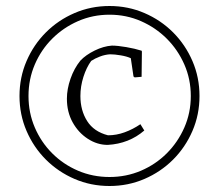

<svg xmlns="http://www.w3.org/2000/svg" viewBox="-20 -611 730 640"><path d="M345 9Q283 9 228.5 -14.5Q174 -38 133 -79Q92 -120 68.5 -174.5Q45 -229 45 -291Q45 -353 68.5 -407.5Q92 -462 133 -503Q174 -544 228.5 -567.5Q283 -591 345 -591Q407 -591 461.5 -567.5Q516 -544 557 -503Q598 -462 621.5 -407.5Q645 -353 645 -291Q645 -229 621.5 -174.5Q598 -120 557 -79Q516 -38 461.5 -14.5Q407 9 345 9ZM345 -21Q401 -21 450 -42Q499 -63 536 -100Q573 -137 594.5 -186Q616 -235 616 -291Q616 -347 594.5 -396Q573 -445 536 -482Q499 -519 450 -540.5Q401 -562 345 -562Q289 -562 240 -540.5Q191 -519 154 -482Q117 -445 96 -396Q75 -347 75 -291Q75 -235 96 -186Q117 -137 154 -100Q191 -63 240 -42Q289 -21 345 -21ZM339 -128Q304 -128 272.5 -148.5Q241 -169 222 -203.5Q203 -238 203 -282Q203 -314 215 -348.5Q227 -383 248 -409Q266 -428 295.5 -442.5Q325 -457 353 -459Q372 -459 401 -454Q430 -449 452 -442L453 -439L452 -355L429 -353L425 -356L416 -417Q403 -423 382.5 -426.5Q362 -430 347 -430Q330 -429 313 -422.5Q296 -416 284 -408Q268 -386 258 -354.5Q248 -323 248 -291Q248 -243 270.5 -207.5Q293 -172 340 -160Q368 -160 395.5 -170Q423 -180 448 -197L461 -176Q410 -132 339 -128Z"/></svg>

Font: Labrada Light
Style: Regular
Weight: 300
Designer: Mercedes Jáuregui
Foundry: Omnibus-Type Team
Version: Version 1.000; ttfautohint (v1.8.4.7-5d5b)